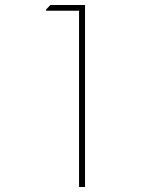

<svg xmlns="http://www.w3.org/2000/svg" viewBox="-20 -750 580 770"><path d="M321 -730V0H297V-707H165V-712L182 -730Z"/></svg>

Font: Nacelle Thin
Style: Regular
Weight: 100
Designer: Sora Sagano
Foundry: Sora Sagano
Version: Version 1.000;FEAKit 1.0